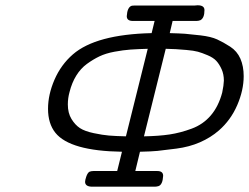

<svg xmlns="http://www.w3.org/2000/svg" viewBox="-20 -704 939 724"><path d="M161.1 -293.9Q161.1 -347.2 185.5 -403.6Q210 -460 254.9 -499Q341.8 -574.2 551.8 -579.1L563 -625H481Q458 -625 458 -643.1Q460 -676.3 476.1 -682.1Q480 -683.1 487.8 -683.1H712.9Q714.8 -683.1 719 -683.6Q723.1 -684.1 725.1 -684.1Q751 -684.1 751 -666Q751 -636.2 735.8 -627.9Q728 -625 721.2 -625H630.9L620.1 -579.1Q658.2 -578.1 677.5 -576.7Q696.8 -575.2 736.3 -570.6Q775.9 -565.9 798.8 -555.4Q821.8 -544.9 847.9 -528.1Q874 -511.2 886.5 -482.7Q898.9 -454.1 898.9 -417Q898.9 -363.8 874.5 -307.4Q850.1 -251 805.2 -211.9Q774.4 -185.1 734.1 -167.5Q693.8 -149.9 645 -143.6Q596.2 -137.2 574 -135Q551.8 -132.8 507.8 -131.8L490.2 -59.1H573.2Q595.2 -59.1 595.2 -41Q593.3 -6.8 577.1 -2Q569.3 0 564 0H328.1Q301.3 0 300.8 -18.1Q300.8 -24.9 305.4 -38.3Q310.1 -51.8 316.9 -56.2Q323.7 -59.1 332 -59.1H421.9L439.9 -131.8Q244.1 -134.8 189 -203.1Q161.1 -237.8 161.1 -293.9ZM235.8 -310.1Q235.8 -277.8 249.5 -255.4Q263.2 -232.9 281.5 -220.9Q299.8 -209 333.5 -201.9Q367.2 -194.8 390.6 -192.9Q414.1 -190.9 454.1 -189.9L455.1 -190.9L537.1 -520Q500 -519 472.4 -517.1Q444.8 -515.1 411.9 -509Q378.9 -502.9 355 -491.5Q331.1 -480 307.6 -462.9Q284.2 -445.8 267.6 -418.9Q251 -392.1 242.2 -356.9Q235.8 -334 235.8 -310.1ZM522.9 -189.9Q579.1 -190.9 619.6 -197Q660.2 -203.1 703.1 -219Q746.1 -234.9 775.1 -269Q804.2 -303.2 817.9 -355Q823.7 -382.8 824.2 -399.9Q824.2 -423.8 815.7 -442.9Q807.1 -461.9 795.7 -474.4Q784.2 -486.8 762.7 -495.8Q741.2 -504.9 726.1 -509Q710.9 -513.2 682.9 -515.6Q654.8 -518.1 643.3 -518.6Q631.8 -519 605 -520Z"/></svg>

Font: CMU Concrete
Style: Italic
Weight: 500
Italic angle: -14.04°
Version: Version 0.7.0